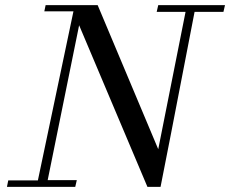

<svg xmlns="http://www.w3.org/2000/svg" viewBox="-20 -725 893 745"><path d="M853 -705 847 -679H735Q619 -78 603 0H552L287 -627L165 -26H278L272 0H271H270H269H268H267H266H265H264H263H262H261H260H259H258H257H256H255H254H253H252H251H250H249H248H247H246H245H244H243H242H241H240H239H238H237H236H235H234H233H232H231H230H229H228H227H226H225H224H223H221H220H219H218H217H216H215H214H213H211H210H209H208H207H206H204H203H202H201H200H198H197H196H195H193H192H191H190H188H187H186H184H183H182H181H179H178H177H175H174H172H171H170H168H167H166H164H163H161H160H159H157H156H154H153H151H150H148H147H146H144H143H141H140H138H137H135H134H132H130H129H127H126H124H123H121H120H118H116H115H113H112H110H109H107H105H104H102H100H99H97H96H94H92H91H89H87H86H84H82H81H79H77H75H74H72H70H69H67H65H63H62H60H58H56H55H53H51H49H47H46H44H42H40H38H37H35H33H31H29H28H26H24H22H20H18H17H7L12 -25H127Q259 -654 265 -681H152L157 -705H359L594 -146L700 -679H588L594 -705Z"/></svg>

Font: GFS BodoniClassic
Style: Regular
Weight: 400
Designer: George D. Matthiopoulos
Foundry: George D. Matthiopoulos
Version: Macromedia Fontographer 4.1.5 140901